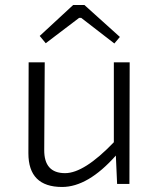

<svg xmlns="http://www.w3.org/2000/svg" viewBox="-20 -732 603 764"><path d="M138 -589 271 -712H316L457 -585L435 -559L303 -661H295L162 -560ZM495 0H446L441 -113Q330 12 227 12Q93 12 93 -122L94 -484H158L156 -136Q155 -43 239 -43Q315 -43 433 -166V-484H496Z"/></svg>

Font: Taylor Sans Light
Style: Regular
Weight: 300
Italic angle: -8°
Designer: Natanael Gama
Version: Version 1.001 September 8, 2015